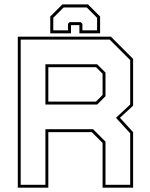

<svg xmlns="http://www.w3.org/2000/svg" viewBox="-20 -870 694 890"><path d="M62.5 0V-700H494L597 -597V-380L536 -324L597 -257.5V0H455.5V-207.5L405.5 -257.5H204V0ZM76 -13.5H190.5V-271H411.5L469 -213.5V-13.5H583.5V-252L517.5 -324L583.5 -385.5V-591.5L488.5 -686.5H76ZM204 -399H425L455.5 -430V-528L425 -558.5H204ZM190.5 -385.5V-572H430.5L469 -533.5V-424L430.5 -385.5ZM388 -849.5 444 -793.5V-715.5H348V-753.5H309V-715.5H213V-793.5L269 -849.5ZM382 -835.5H275L227 -787.5V-729.5H295V-759.5L303 -767.5H354L362 -759.5V-729.5H430V-787.5Z"/></svg>

Font: Tourney Thin
Style: Regular
Weight: 100
Designer: Tyler Finck
Foundry: Etcetera Type Co
Version: Version 1.015